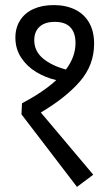

<svg xmlns="http://www.w3.org/2000/svg" viewBox="-20 -647 418 755"><path d="M140.6 -204.6 346.7 40 282.7 87.9 64.5 -197.3 66.4 -240.7Q151.9 -286.1 201.2 -332Q158.7 -341.8 122.1 -364Q85.4 -386.2 63 -420.7Q40.5 -455.1 40.5 -499Q40.5 -538.1 59.1 -567.1Q77.6 -596.2 111.6 -611.6Q145.5 -627 190.9 -627Q238.3 -627 274.2 -609.9Q310.1 -592.8 330.1 -558.6Q350.1 -524.4 350.1 -475.1Q350.1 -392.1 295.4 -328.1Q240.7 -264.2 140.6 -204.6ZM239.3 -373.5Q276.9 -423.8 276.9 -477.5Q276.9 -518.6 256.6 -539.8Q236.3 -561 195.8 -561Q156.2 -561 135.5 -541.7Q114.7 -522.5 114.7 -489.3Q114.7 -446.3 148.4 -417.7Q182.1 -389.2 239.3 -373.5Z"/></svg>

Font: Varta
Style: Regular
Weight: 400
Designer: Joana Correia, Viktoriya Grabowska, Eben Sorkin
Foundry: Sorkin Type
Version: Version 1.003; ttfautohint (v1.3) -l 8 -r 24 -G 200 -x 12 -H